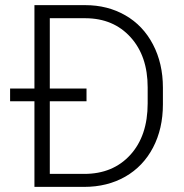

<svg xmlns="http://www.w3.org/2000/svg" viewBox="-20 -731 720 751"><path d="M19.5 0ZM114.7 0V-710.9H313.5Q400.9 -710.9 470.2 -671.1Q539.6 -631.3 578.4 -557.1Q617.2 -482.9 617.2 -388.2V-322.8Q617.2 -227.5 578.6 -153.8Q540 -80.1 470 -40Q399.9 0 309.1 0ZM174.8 -659.7V-50.8H309.6Q421.9 -50.8 489.7 -125.2Q557.6 -199.7 557.6 -326.7V-389.2Q557.6 -511.7 490.7 -585.4Q423.8 -659.2 314.5 -659.7ZM318.4 -335H19.5V-384.8H318.4Z"/></svg>

Font: Roboto Light
Style: Regular
Weight: 300
Designer: Google
Version: Version 2.134; 2016; ttfautohint (v1.6)